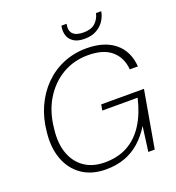

<svg xmlns="http://www.w3.org/2000/svg" viewBox="-158 -1016 1056 1153"><g transform="rotate(-20 370.5 -439.5)"><path d="M323 12Q233 12 171 -30.5Q109 -73 81 -148Q53 -223 64 -321Q72 -407 104.5 -478.5Q137 -550 189.5 -602.5Q242 -655 310.5 -683.5Q379 -712 459 -712Q572 -712 638.5 -658Q705 -604 713 -504H661Q655 -580 603.5 -625Q552 -670 453 -670Q362 -670 289 -627Q216 -584 169 -506.5Q122 -429 112 -323Q101 -233 125 -167.5Q149 -102 201.5 -66Q254 -30 331 -30Q415 -30 477.5 -64.5Q540 -99 582.5 -166Q625 -233 647 -328H421L428 -365H701L637 0H596L617 -158Q583 -103 540 -65Q497 -27 443.5 -7.5Q390 12 323 12ZM470 -769Q426 -769 401 -785.5Q376 -802 367.5 -827Q359 -852 363 -880L365 -891H398Q389 -850 409 -828.5Q429 -807 477 -807Q525 -807 551 -830Q577 -853 586 -891H619L617 -880Q611 -853 593 -827.5Q575 -802 544.5 -785.5Q514 -769 470 -769Z"/></g></svg>

Font: DM Sans 18pt ExtraLight
Style: Italic
Weight: 250
Italic angle: -10°
Designer: Colophon Foundry, Jonny Pinhorn
Foundry: Colophon Foundry
Version: Version 4.004;gftools[0.9.30]